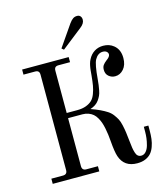

<svg xmlns="http://www.w3.org/2000/svg" viewBox="-135 -1041 998 1155"><g transform="rotate(-15 364.0 -463.0)"><path d="M698.2 -189.9V-160.2Q698.2 -130.9 695.3 -106.9Q692.4 -83 684.1 -60.1Q675.8 -37.1 662.4 -21.7Q648.9 -6.3 627.2 2.9Q605.5 12.2 576.2 12.2Q494.6 12.2 470.2 -61Q460.4 -89.8 455.1 -158.2Q453.1 -181.6 450.9 -199.5Q448.7 -217.3 444.3 -239Q439.9 -260.7 434.3 -276.9Q428.7 -293 419.4 -309.1Q410.2 -325.2 398.4 -335.2Q386.7 -345.2 369.9 -351.6Q353 -357.9 333 -357.9H243.2V-59.1Q243.2 -32.2 270 -32.2H341.8V0H51.8V-32.2H124Q150.9 -32.2 150.9 -59.1V-652.8Q150.9 -667 144.5 -673.6Q138.2 -680.2 124 -680.2H51.8V-711.9H341.8V-680.2H270Q255.9 -680.2 249.5 -673.6Q243.2 -667 243.2 -652.8V-390.1H309.1Q341.3 -390.1 364.5 -398.9Q387.7 -407.7 401.9 -421.4Q416 -435.1 425 -459.5Q434.1 -483.9 438.2 -507.8Q442.4 -531.7 445.8 -567.9Q446.3 -572.3 447.3 -584Q448.2 -595.7 448.7 -600.1Q449.2 -604.5 450.4 -613.8Q451.7 -623 452.9 -628.2Q454.1 -633.3 455.8 -640.6Q457.5 -647.9 460.2 -654.1Q462.9 -660.2 465.8 -666Q480 -693.8 504.2 -709Q528.3 -724.1 559.1 -724.1Q597.2 -724.1 624 -702.1Q658.2 -674.3 658.2 -622.1Q658.2 -578.6 636 -553.2Q613.8 -527.8 583 -527.8Q560.5 -527.8 543.2 -542.2Q525.9 -556.6 525.9 -583Q525.9 -600.1 533.4 -611.1Q541 -622.1 556.2 -633.8Q580.1 -650.4 580.1 -665Q580.1 -675.3 571.5 -682.6Q563 -689.9 547.9 -689.9Q517.1 -689.9 498 -655.8Q483.4 -628.4 476.1 -538.1Q474.1 -516.6 472.4 -503.2Q470.7 -489.7 467 -470.7Q463.4 -451.7 457.5 -439.2Q451.7 -426.8 442.4 -413.6Q433.1 -400.4 419.2 -391.1Q405.3 -381.8 387.2 -376Q419.9 -364.7 443.8 -353.3Q467.8 -341.8 485.6 -330.3Q503.4 -318.8 515.9 -302.2Q528.3 -285.6 536.1 -270.8Q543.9 -255.9 549.6 -230.5Q555.2 -205.1 558.1 -183.6Q561 -162.1 564.9 -125Q567.4 -100.6 569.6 -86.4Q571.8 -72.3 576.4 -56.4Q581.1 -40.5 589.6 -33.2Q598.1 -25.9 610.8 -25.9Q627.9 -25.9 640.4 -40.3Q652.8 -54.7 658.9 -77.1Q665 -99.6 667.5 -120.1Q669.9 -140.6 669.9 -160.2V-189.9ZM313 -772.9 404.8 -905.8Q418 -923.8 429 -930.9Q439.9 -938 454.1 -938Q467.3 -938 474.6 -929.4Q481.9 -920.9 481.9 -907.2Q481.9 -883.8 454.1 -862.8L326.2 -762.2Z"/></g></svg>

Font: Flanker Steampunk
Style: Regular
Weight: 400
Designer: Alexey Kryukov, Leonardo Di Lena
Foundry: Alexey Kryukov, Leonardo Di Lena
Version: 1.210